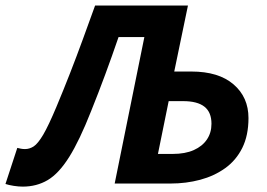

<svg xmlns="http://www.w3.org/2000/svg" viewBox="-66 -672 976 703"><path d="M17.1 11.3Q2.3 11.3 -15.9 8.5Q-34.2 5.6 -46 1.6L-2.7 -130.5Q2.8 -129.2 9.8 -127.7Q16.7 -126.2 25.7 -126.2Q42.2 -126.2 57.4 -136Q72.6 -145.8 92.2 -178.8Q111.7 -211.9 140.9 -281.6Q166.5 -342.7 190.4 -403.9Q214.3 -465.1 236.9 -527Q259.5 -588.9 282.2 -651.8H622.2L572 -410.1H634.6Q734.5 -410.1 789.1 -363.1Q843.8 -316.1 843.8 -239.7Q843.8 -176.1 821.1 -130.4Q798.4 -84.8 758.4 -56.2Q718.5 -27.6 667.1 -13.8Q615.7 0 558.4 0H353.9L462.6 -536.4H368.1Q344 -465.9 319.4 -399.5Q294.9 -333.1 267.8 -265.7Q224.9 -156.9 187.1 -96.8Q149.3 -36.7 108.8 -12.7Q68.3 11.3 17.1 11.3ZM512.3 -108.4H566.5Q612.1 -108.4 643.6 -122.5Q675.2 -136.7 691.7 -161.4Q708.3 -186 708.3 -218.8Q708.3 -261.1 682.5 -281.4Q656.7 -301.7 604.5 -301.7H551.6Z"/></svg>

Font: Source Sans Variable
Style: Italic
Weight: 200
Italic angle: -11°
Designer: Paul D. Hunt
Foundry: Adobe Systems Incorporated
Version: Version 3.006;hotconv 1.0.111;makeotfexe 2.5.65597